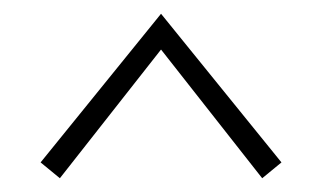

<svg xmlns="http://www.w3.org/2000/svg" viewBox="-20 -684 468 279"><path d="M67 -425 39 -448 214 -664 389 -448 361 -425 214 -612Z"/></svg>

Font: Ysabeau ExtraLight
Style: Regular
Weight: 250
Designer: Christian Thalmann (Catharsis Fonts)
Version: Version 2.002